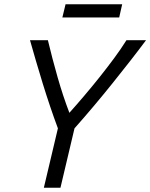

<svg xmlns="http://www.w3.org/2000/svg" viewBox="-20 -882 706 902"><path d="M186 0 252 -279Q233 -330 215 -383.5Q197 -437 180.5 -490.5Q164 -544 149 -595.5Q134 -647 121 -693H205Q225 -609 250.5 -519.5Q276 -430 306 -352Q340 -390 376.5 -433Q413 -476 448.5 -520.5Q484 -565 516.5 -609Q549 -653 574 -693H666Q631 -646 591.5 -595.5Q552 -545 509.5 -492Q467 -439 422 -385.5Q377 -332 330 -279L264 0ZM273 -800 288 -862H554L540 -800Z"/></svg>

Font: Ubuntu Sans
Style: Italic
Weight: 400
Italic angle: -13.5°
Designer: Dalton Maag Ltd
Foundry: Dalton Maag Ltd
Version: Version 1.006